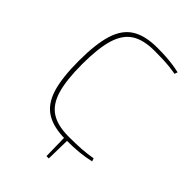

<svg xmlns="http://www.w3.org/2000/svg" viewBox="-248 -804 1056 1056"><g transform="rotate(45 280.5 -275.5)"><path d="M331 -702Q371 -702 400 -700Q429 -698 454 -694.5Q479 -691 505 -685L499 -667Q471 -672 447 -674.5Q423 -677 396 -678Q369 -679 331 -679Q246 -679 196 -647Q146 -615 124 -542Q102 -469 102 -345Q102 -221 124 -148Q146 -75 196 -43Q246 -11 331 -11Q391 -11 432.5 -14Q474 -17 513 -24L519 -6Q479 3 436.5 7.5Q394 12 331 12Q237 12 181 -22.5Q125 -57 100.5 -135Q76 -213 76 -345Q76 -477 100.5 -555Q125 -633 181 -667.5Q237 -702 331 -702ZM342 -7 339 151H321L318 -7Z"/></g></svg>

Font: Exo 2 Thin
Style: Regular
Weight: 250
Designer: Natanael Gama
Foundry: Natanael Gama
Version: Version 2.010